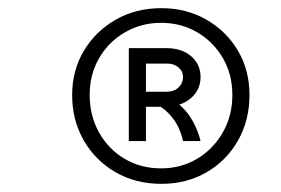

<svg xmlns="http://www.w3.org/2000/svg" viewBox="-20 -752 690 471"><path d="M327 -490V-527H389Q407 -527 418 -537.5Q429 -548 429 -563Q429 -577 418 -586.5Q407 -596 391 -596H327V-634H387Q426 -634 449 -614Q472 -594 472 -563Q472 -531 447.5 -510.5Q423 -490 383 -490ZM296 -406V-634H338V-406ZM429 -406Q425 -424 417 -441Q409 -458 392.5 -475Q376 -492 345 -506L388 -517Q426 -496 445 -467.5Q464 -439 472 -406ZM376 -301Q313 -301 263.5 -329.5Q214 -358 185.5 -407.5Q157 -457 157 -519Q157 -579 185.5 -627Q214 -675 263.5 -703.5Q313 -732 376 -732Q437 -732 486 -704Q535 -676 563.5 -628Q592 -580 592 -519Q592 -457 564 -407.5Q536 -358 487 -329.5Q438 -301 376 -301ZM375 -339Q424 -339 463.5 -362.5Q503 -386 526.5 -427Q550 -468 550 -519Q550 -570 526.5 -610Q503 -650 463.5 -673Q424 -696 375 -696Q327 -696 287 -673Q247 -650 223.5 -610Q200 -570 200 -519Q200 -468 223 -427Q246 -386 285.5 -362.5Q325 -339 375 -339Z"/></svg>

Font: Azeret Mono Thin ExtraLight
Style: Italic
Weight: 250
Italic angle: -12°
Version: Version 1.002